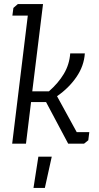

<svg xmlns="http://www.w3.org/2000/svg" viewBox="-20 -708 486 946"><path d="M46 -669 68 -688H192L139 -258H221Q267 -298 294.5 -344Q322 -390 326 -445H398Q394 -383 356.5 -328.5Q319 -274 261 -234L358 -57H420L415 -17L394 0H316L207 -205H133L108 0H40L117 -631H41ZM235 64 201 218H145L169 64Z"/></svg>

Font: Zilla Slab Regular
Style: Italic
Weight: 400
Italic angle: -6°
Designer: Typotheque.com
Foundry: Typotheque type foundry
Version: Version 1.1; 2017; ttfautohint (v1.6)